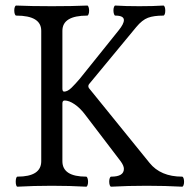

<svg xmlns="http://www.w3.org/2000/svg" viewBox="-20 -686 700 709"><path d="M38.1 -15.1Q38.1 -22.9 39.8 -28.3Q41.5 -33.7 44.4 -33.7Q132.3 -33.7 132.3 -90.8V-572.3Q132.3 -628.4 40 -628.4Q36.6 -628.4 34.7 -634Q32.7 -639.6 32.7 -647.5Q32.7 -654.8 34.7 -660.2Q36.6 -665.5 40 -665.5Q94.7 -663.1 171.4 -663.1Q248 -663.1 302.2 -665.5Q305.2 -665.5 307.1 -659.7Q309.1 -653.8 309.1 -646.5Q309.1 -639.2 307.1 -633.8Q305.2 -628.4 302.2 -628.4Q210.4 -628.4 210.4 -572.3V-358.9Q210.4 -347.7 216.8 -347.7Q229.5 -347.7 244.4 -362.3Q259.3 -377 274.9 -395.5L418 -573.7Q437.5 -597.7 437.5 -611.8Q437.5 -628.4 405.8 -628.4Q402.8 -628.4 400.9 -634.3Q398.9 -640.1 398.9 -647.5Q398.9 -654.8 400.9 -660.2Q402.8 -665.5 405.8 -665.5Q442.9 -663.1 494.6 -663.1Q546.4 -663.1 583 -665.5Q586.4 -665.5 588.4 -659.9Q590.3 -654.3 590.3 -646.5Q590.3 -639.2 588.4 -633.8Q586.4 -628.4 583 -628.4Q547.9 -628.4 526.4 -620.4Q504.9 -612.3 483.4 -586.4L308.6 -375Q306.2 -371.6 306.2 -367.7Q306.2 -363.8 308.6 -360.4L532.2 -84.5Q573.2 -33.7 652.3 -33.7Q655.8 -33.7 657.7 -28.1Q659.7 -22.5 659.7 -14.6Q659.7 -7.3 657.7 -2Q655.8 3.4 652.3 3.4Q591.3 0 521.5 0Q451.7 0 390.6 3.4Q387.2 3.4 385.3 -2.2Q383.3 -7.8 383.3 -15.6Q383.3 -22.9 385.3 -28.3Q387.2 -33.7 390.6 -33.7Q437.5 -33.7 437.5 -62.5Q437.5 -74.2 425.3 -90.8L293.9 -263.2Q275.9 -287.1 255.4 -301Q234.9 -314.9 218.8 -314.9Q210.4 -314.9 210.4 -304.2V-90.8Q210.4 -33.7 298.3 -33.7Q301.3 -33.7 303.2 -27.8Q305.2 -22 305.2 -14.6Q305.2 -7.3 303.2 -2Q301.3 3.4 298.3 3.4Q238.8 0 171.4 0Q104 0 44.4 3.4Q41.5 3.4 39.8 -2Q38.1 -7.3 38.1 -15.1Z"/></svg>

Font: JuniusX
Style: Regular
Weight: 400
Designer: Peter S. Baker
Foundry: Briery Creek Software
Version: Version 1.004